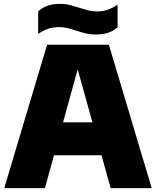

<svg xmlns="http://www.w3.org/2000/svg" viewBox="-20 -971 805 991"><path d="M2 0 223 -740H542L763 0H551L504 -169.5H258.5L212 0ZM305.5 -339.5H457L381 -613ZM474 -793Q445 -793 420.5 -799.2Q396 -805.5 373 -813Q352 -820 330.8 -825.5Q309.5 -831 286 -831Q252.5 -831 227.8 -822.2Q203 -813.5 177 -796V-912.5Q199.5 -932.5 226 -941.8Q252.5 -951 290 -951Q319 -951 343.5 -944.5Q368 -938 391 -930.5Q412 -923.5 433.5 -917.8Q455 -912 478 -912Q511.5 -912 536.2 -920.8Q561 -929.5 587 -947V-830.5Q564.5 -810.5 538 -801.8Q511.5 -793 474 -793Z"/></svg>

Font: Encode Sans Black
Style: Regular
Weight: 900
Designer: Multiple Designers
Foundry: Impallari Type
Version: Version 3.002; ttfautohint (v1.8.3) -l 8 -r 50 -G 200 -x 14 